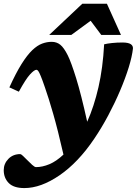

<svg xmlns="http://www.w3.org/2000/svg" viewBox="-36 -750 715 1003"><path d="M62.5 -271 13 -293.5Q47 -368.5 76.5 -415.5Q106 -462.5 132.5 -487.8Q159 -513 184 -522.2Q209 -531.5 234 -531.5Q260 -531.5 279 -516.2Q298 -501 318 -461Q335.5 -426 361.8 -341.5Q388 -257 419.5 -114Q455.5 -194.5 478.5 -295Q501.5 -395.5 508 -518.5Q523.5 -522.5 548.8 -525.2Q574 -528 605.5 -528Q635 -527.5 647.2 -519.2Q659.5 -511 658.5 -496Q654 -455 636.5 -398.2Q619 -341.5 591.5 -276.8Q564 -212 529.5 -147.2Q495 -82.5 456.5 -25.5Q372.5 99 275 165.8Q177.5 232.5 91.5 232.5Q35.5 232.5 9.5 206Q-16.5 179.5 -16.5 139Q-16.5 105 7.8 80Q32 55 70 55Q74 55 84.2 64.5Q94.5 74 106.5 86.5Q118.5 99 131.8 111Q145 123 152 123Q185.5 123 222 107.8Q258.5 92.5 295.5 57.5Q266 -72 242 -155.2Q218 -238.5 199 -292.5Q185.5 -332 177.2 -352Q169 -372 164 -378.8Q159 -385.5 154.5 -385.5Q143 -385.5 120.8 -361.2Q98.5 -337 62.5 -271ZM221 -567.5 394 -730.5H522.5L596 -567.5H493L437.5 -641.5L336.5 -567.5Z"/></svg>

Font: Newsreader Caption
Style: Bold Italic
Weight: 700
Italic angle: -17°
Designer: Hugues Gentile
Foundry: Production Type
Version: Version 1.001